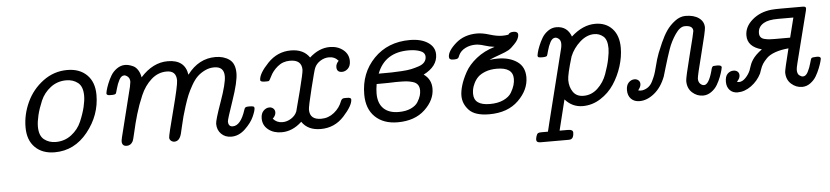

<svg xmlns="http://www.w3.org/2000/svg" viewBox="-42 -695 4818 1115"><g transform="rotate(-5 2367.5 -137.0)"><path d="M369.1 -463.9Q440.9 -463.9 483.4 -421.9Q525.9 -379.9 525.9 -305.2Q525.9 -187 448.5 -90.6Q371.1 5.9 255.9 5.9Q184.1 5.9 141.6 -36.1Q99.1 -78.1 99.1 -153.1Q99.1 -228 132.1 -299.1Q165 -370.1 228 -417Q291 -463.9 369.1 -463.9ZM170.9 -151.9Q170.9 -97.7 199.5 -75.4Q228 -53.2 267.1 -53.2Q318.8 -53.2 358.4 -83.5Q397.9 -113.8 417 -158.4Q436 -203.1 445.1 -241Q454.1 -278.8 454.1 -306.2Q454.1 -360.4 426 -382.6Q397.9 -404.8 357.9 -404.8Q306.2 -404.8 266.6 -374.5Q227.1 -344.2 208 -299.6Q189 -254.9 179.9 -216.8Q170.9 -178.7 170.9 -151.9Z M584 -309.1Q584 -311 587.4 -325.4Q590.8 -339.8 600.3 -364Q609.9 -388.2 622.8 -410.2Q635.7 -432.1 658.2 -448Q680.7 -463.9 706.5 -463.9Q715.3 -463.9 726.6 -461.4Q737.8 -459 753.2 -451.9Q768.6 -444.8 780 -427Q791.5 -409.2 795.9 -383.8Q867.7 -463.9 954.6 -463.9Q1054.7 -463.9 1067.9 -376H1068.8Q1134.8 -463.9 1232.9 -463.9Q1280.8 -463.9 1313.7 -440.4Q1346.7 -417 1346.7 -359.9Q1346.7 -310.1 1309.8 -203.1Q1272.9 -96.2 1272.9 -85Q1272.9 -54.2 1298.8 -54.2Q1344.7 -54.2 1373.5 -143.1Q1376.5 -154.3 1381.6 -157.7Q1386.7 -161.1 1402.8 -161.1Q1421.9 -161.1 1427.7 -158.4Q1433.6 -155.8 1433.6 -148.9Q1433.6 -133.8 1418.2 -99.4Q1402.8 -64.9 1366.2 -30Q1329.6 4.9 1285.6 4.9Q1249.5 4.9 1226.6 -18.1Q1203.6 -41 1203.6 -77.1Q1203.6 -98.1 1240.7 -202.1Q1277.8 -306.2 1277.8 -348.1Q1277.8 -405.3 1219.7 -404.8Q1191.9 -404.8 1166.3 -392.3Q1140.6 -379.9 1122.1 -362.1Q1103.5 -344.2 1086.2 -313.7Q1068.8 -283.2 1058.3 -258.1Q1047.9 -232.9 1035.9 -195.6Q1023.9 -158.2 1018.3 -136.7Q1012.7 -115.2 1004.6 -80.6Q996.6 -45.9 994.6 -38.1Q983.4 4.9 953.6 4.9Q942.4 4.9 933.6 -2.4Q924.8 -9.8 924.8 -21Q924.8 -35.2 962.2 -177.5Q999.5 -319.8 999.5 -348.1Q999.5 -405.3 942.9 -404.8Q893.1 -404.8 853.5 -369.4Q814 -334 790.8 -280Q767.6 -226.1 752.2 -173.6Q736.8 -121.1 726.3 -73.5Q715.8 -25.9 710.9 -17.1Q698.7 4.9 675.8 4.9Q649.9 4.9 647.9 -20Q647 -25.9 651.9 -46.9L723.6 -335Q728.5 -359.9 728.5 -363.8Q728.5 -383.8 717 -393.8Q705.6 -403.8 695.8 -403.8Q678.7 -403.8 666.7 -381.3Q654.8 -358.9 647.7 -332.5Q640.6 -306.2 638.7 -303.2Q633.8 -297.4 620.6 -296.9H603.5Q584 -296.9 584 -309.1Z M1469.7 -85Q1469.7 -113.8 1485.1 -129.4Q1500.5 -145 1519.5 -145Q1532.7 -145 1542.2 -136.5Q1551.8 -127.9 1551.8 -113.8Q1551.8 -95.7 1533.7 -78.1Q1554.7 -53.2 1588.4 -53.2Q1615.2 -53.2 1639.4 -68.6Q1663.6 -84 1673.3 -107.9Q1677.2 -120.1 1703.9 -224.6Q1730.5 -329.1 1730.5 -346.2Q1730.5 -405.3 1661.6 -404.8Q1620.6 -404.8 1590.1 -379.4Q1559.6 -354 1545.4 -323.2Q1534.2 -300.3 1529.8 -297.9Q1526.9 -296.9 1519.5 -296.9H1506.3Q1480.5 -296.9 1480.5 -308.1Q1480.5 -345.2 1537.1 -404.5Q1593.8 -463.9 1672.4 -463.9Q1746.6 -463.9 1780.8 -413.1Q1836.9 -463.9 1899.4 -463.9Q1945.3 -463.9 1977.1 -438.5Q2008.8 -413.1 2008.8 -373Q2008.8 -344.2 1993.2 -329.1Q1977.5 -314 1958.5 -314Q1927.7 -314 1927.7 -344.2Q1927.7 -363.3 1944.3 -379.9Q1923.3 -404.8 1889.6 -404.8Q1862.8 -404.8 1838.6 -389.4Q1814.5 -374 1804.7 -350.1Q1799.8 -340.3 1773.7 -235.1Q1747.6 -129.9 1747.6 -111.8Q1747.6 -52.7 1815.4 -53.2Q1856.4 -53.2 1889.9 -80.1Q1923.3 -106.9 1937.5 -146Q1943.4 -161.1 1958.5 -161.1H1974.6Q1997.6 -161.1 1997.6 -149.9Q1997.6 -114.7 1942.6 -54.4Q1887.7 5.9 1806.6 5.9Q1731.4 5.9 1696.8 -45.9Q1642.6 4.9 1578.6 4.9Q1531.7 4.9 1500.7 -20Q1469.7 -44.9 1469.7 -85Z M2075.2 -171.9Q2075.2 -296.9 2156.2 -380.4Q2237.3 -463.9 2366.2 -463.9Q2431.2 -463.9 2471.2 -437.5Q2511.2 -411.1 2511.2 -367.2Q2511.2 -298.3 2429.2 -256.8Q2473.1 -226.1 2473.1 -171.9Q2473.1 -105 2414.1 -49.6Q2355 5.9 2255.4 5.9Q2172.4 5.9 2123.8 -41Q2075.2 -87.9 2075.2 -171.9ZM2147 -170.9Q2147 -113.8 2178 -83.5Q2209 -53.2 2266.1 -53.2Q2308.1 -53.2 2337.2 -66.7Q2366.2 -80.1 2378.7 -100.6Q2391.1 -121.1 2395.8 -137Q2400.4 -152.8 2400.4 -167Q2400.4 -188 2390.9 -200.9Q2381.3 -213.9 2361.8 -219.5Q2342.3 -225.1 2325.2 -226.6Q2308.1 -228 2279.3 -228H2263.2Q2258.3 -228 2249.8 -227.5Q2241.2 -227.1 2217.8 -226.6Q2194.3 -226.1 2153.3 -226.1H2152.3Q2147 -195.8 2147 -170.9ZM2169.4 -285.2H2189Q2223.1 -285.2 2245.6 -285.6Q2268.1 -286.1 2302.7 -288.1Q2337.4 -290 2359.9 -294.9Q2382.3 -299.8 2404.8 -307.4Q2427.2 -314.9 2438.2 -328.4Q2449.2 -341.8 2449.2 -358.9Q2449.2 -383.8 2421.1 -394.3Q2393.1 -404.8 2355 -404.8Q2215.3 -405.3 2169.4 -285.2Z M2584 -346.2Q2584 -380.4 2633.5 -424.1Q2683.1 -467.8 2758.8 -467.8Q2789.6 -467.8 2831.3 -454.8Q2873 -441.9 2903.8 -441.9Q2920.9 -441.9 2939 -444.8Q2946.8 -459 2969.7 -459Q2995.6 -459 2996.1 -440.9Q2996.1 -414.1 2967.8 -386.2Q2947.8 -364.3 2930.9 -354.7Q2914.1 -345.2 2880.6 -333.5Q2847.2 -321.8 2819.8 -310.1V-309.1Q2841.8 -312 2865.7 -312Q2933.6 -312 2977.8 -281.5Q3022 -251 3022 -189.9Q3022 -116.7 2959.5 -55.4Q2897 5.9 2789.1 5.9Q2706.1 5.9 2671.4 -31Q2636.7 -67.9 2636.7 -115.2Q2636.7 -141.1 2646.7 -175Q2656.7 -209 2679 -250Q2701.2 -291 2746.1 -326.9Q2791 -362.8 2852.1 -380.9V-381.8Q2825.2 -384.8 2795.2 -394.3Q2765.1 -403.8 2744.1 -403.8Q2710.9 -403.8 2683.8 -389.9Q2656.7 -376 2645 -351.1Q2644 -349.1 2642.6 -345.5Q2641.1 -341.8 2640.1 -339.8Q2639.2 -337.9 2637 -335.4Q2634.8 -333 2632.3 -332Q2629.9 -331.1 2626 -330.1Q2622.1 -329.1 2615.7 -329.1H2606Q2584 -329.1 2584 -346.2ZM2705.1 -120.1Q2705.1 -53.2 2797.9 -53.2Q2844.7 -53.2 2877.4 -68.6Q2910.2 -84 2924.1 -107.9Q2938 -131.8 2943.4 -150.9Q2948.7 -169.9 2948.7 -187Q2948.7 -253.9 2855 -253.9Q2816.9 -253.9 2788.3 -242.9Q2759.8 -231.9 2744.4 -216.6Q2729 -201.2 2719.5 -181.2Q2710 -161.1 2707.5 -147.2Q2705.1 -133.3 2705.1 -120.1Z M3046.9 176.8Q3046.9 169.9 3050.8 156.5Q3054.7 143.1 3062 139.2Q3065.9 136.2 3083 136.2H3119.1Q3121.1 127.4 3125.5 110.1Q3129.9 92.8 3131.8 84L3237.8 -340.8Q3240.7 -353 3240.7 -365.2Q3240.7 -385.3 3229.7 -394.5Q3218.8 -403.8 3209 -403.8Q3191.9 -403.8 3179.9 -381.8Q3168 -359.9 3160.9 -333Q3153.8 -306.2 3151.9 -303.2Q3147.9 -297.4 3126 -296.9Q3107.9 -296.9 3102.5 -299.3Q3097.2 -301.8 3097.2 -309.1Q3097.2 -311 3100.6 -325.9Q3104 -340.8 3113.5 -364.5Q3123 -388.2 3136 -410.2Q3148.9 -432.1 3171.4 -448Q3193.8 -463.9 3219.7 -463.9Q3283.7 -463.9 3306.2 -401.9Q3374 -463.9 3446.8 -463.9Q3508.8 -463.9 3545.9 -423.8Q3583 -383.8 3583 -313Q3583 -259.8 3565.4 -204.3Q3547.9 -148.9 3516.8 -102.1Q3485.8 -55.2 3437.5 -24.7Q3389.2 5.9 3334 5.9Q3272.9 5.9 3231 -42L3187 136.2H3236.8Q3264.6 136.2 3265.1 153.8Q3265.1 184.6 3248 191.9Q3243.2 193.8 3232.9 193.8H3070.8Q3046.9 193.8 3046.9 176.8ZM3262.7 -151.9Q3262.7 -111.8 3282.7 -82.5Q3302.7 -53.2 3343.8 -53.2Q3390.6 -53.2 3426.3 -86.7Q3461.9 -120.1 3479 -167.5Q3496.1 -214.8 3503.9 -253.4Q3511.7 -292 3511.7 -314.9Q3511.7 -365.7 3488.8 -385.3Q3465.8 -404.8 3436 -404.8Q3392.1 -404.8 3352.5 -369.4Q3313 -334 3293.9 -287.1Q3262.7 -184.1 3262.7 -151.9Z M3597.2 -64Q3597.2 -92.8 3612.1 -107.9Q3627 -123 3646 -123Q3659.2 -123 3668.7 -115Q3678.2 -106.9 3678.2 -92.8Q3678.2 -76.7 3662.1 -57.1Q3671.9 -53.2 3687 -55.2Q3707 -59.1 3721.9 -70.6Q3736.8 -82 3746.8 -102.5Q3756.8 -123 3762.5 -138.4Q3768.1 -153.8 3775.6 -183.3Q3783.2 -212.9 3787.1 -226.1Q3793 -245.1 3799.6 -262.9Q3806.2 -280.8 3824 -320.8Q3841.8 -360.8 3861.3 -389.4Q3880.9 -418 3910.9 -440.9Q3940.9 -463.9 3973.1 -463.9Q4022 -463.9 4051 -442.9Q4080.1 -421.9 4080.1 -387.2Q4080.1 -368.2 4046.6 -238.5Q4013.2 -108.9 4013.2 -94.2Q4013.2 -75.2 4023.7 -64.7Q4034.2 -54.2 4045.9 -54.2Q4073.7 -54.2 4095.2 -132.8Q4096.2 -135.7 4097.2 -140.9Q4098.1 -146 4099.1 -147.5Q4100.1 -148.9 4101.1 -151.9Q4102.1 -154.8 4103.5 -156Q4105 -157.2 4106.9 -158.7Q4108.9 -160.2 4112.5 -160.2Q4116.2 -160.2 4120.6 -160.6Q4125 -161.1 4131.8 -161.1Q4156.7 -161.1 4157.2 -148.9Q4157.2 -147 4153.6 -132.1Q4149.9 -117.2 4140.9 -93.5Q4131.8 -69.8 4118.9 -47.9Q4106 -25.9 4083.5 -10Q4061 5.9 4035.2 5.9Q4000 5.9 3972.4 -19Q3944.8 -43.9 3944.8 -86.9Q3944.8 -106 3978 -235.6Q4011.2 -365.2 4011.2 -373Q4011.2 -405.3 3963.9 -404.8Q3936 -404.8 3908.4 -364.5Q3880.9 -324.2 3865.5 -280Q3850.1 -235.8 3834 -181.4Q3817.9 -127 3816.9 -124Q3793 -62 3751 -28.1Q3709 5.9 3665 5.9Q3634.3 5.9 3615.7 -12.9Q3597.2 -31.7 3597.2 -64Z M4173.8 -62Q4173.8 -94.2 4188.7 -108.6Q4203.6 -123 4222.7 -123Q4237.8 -123 4246.8 -115Q4255.9 -106.9 4255.9 -92.8Q4255.9 -74.7 4237.8 -57.1Q4243.7 -54.2 4249.5 -54.2Q4269.5 -54.2 4288.6 -74.2Q4307.6 -94.2 4316.9 -117.2Q4317.9 -120.1 4321.8 -132.1Q4325.7 -144 4329.6 -153.6Q4333.5 -163.1 4342 -176.5Q4350.6 -189.9 4364.7 -203.9Q4378.9 -217.8 4398.4 -231.9Q4315.4 -253.9 4315.9 -319.8Q4315.9 -370.6 4361.3 -409.9Q4406.7 -449.2 4473.6 -456.1Q4492.7 -458 4530.8 -458H4657.7Q4674.8 -458 4674.8 -446.8Q4674.8 -443.8 4672.9 -434.1L4596.7 -132.8Q4589.8 -105 4589.8 -95.2Q4589.8 -72.3 4601.3 -63.2Q4612.8 -54.2 4622.6 -54.2Q4639.6 -54.2 4651.6 -77.1Q4663.6 -100.1 4670.7 -126.5Q4677.7 -152.8 4680.7 -155.8Q4685.5 -160.6 4710.4 -161.1Q4734.4 -162.1 4734.9 -148.9Q4734.9 -147 4731.2 -132.6Q4727.5 -118.2 4718 -94Q4708.5 -69.8 4695.6 -47.9Q4682.6 -25.9 4660.6 -10Q4638.7 5.9 4612.8 5.9Q4577.6 5.9 4549.6 -19Q4521.5 -43.9 4521.5 -86.9Q4521.5 -100.1 4552.7 -224.1Q4507.8 -220.2 4474.9 -208.5Q4441.9 -196.8 4424.3 -179Q4406.7 -161.1 4398.2 -147.5Q4389.6 -133.8 4383.1 -114.5Q4376.5 -95.2 4375.5 -92.8Q4354.5 -50.8 4316.2 -22.9Q4277.8 4.9 4236.8 4.9Q4208 4.9 4190.9 -13.7Q4173.8 -32.2 4173.8 -62ZM4389.6 -327.1Q4389.6 -312 4397.2 -303Q4404.8 -293.9 4419.7 -290.5Q4434.6 -287.1 4446.5 -286.1Q4458.5 -285.2 4477.5 -285.2H4567.9L4596.7 -399.9H4507.8Q4450.7 -399.9 4423.8 -383.8Q4389.6 -364.3 4389.6 -327.1Z"/></g></svg>

Font: CMU Concrete
Style: Italic
Weight: 500
Italic angle: -14.04°
Version: Version 0.7.0